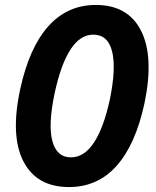

<svg xmlns="http://www.w3.org/2000/svg" viewBox="-20 -746 629 776"><path d="M259 10Q128 10 74.5 -94Q21 -198 62 -387Q98 -553 175 -639.5Q252 -726 367 -726Q498 -726 550.5 -621Q603 -516 564 -329Q528 -162 451.5 -76Q375 10 259 10ZM267 -110Q320 -110 359.5 -169.5Q399 -229 424 -344Q450 -471 433 -538.5Q416 -606 357 -606Q304 -606 265 -546Q226 -486 201 -370Q174 -243 191.5 -176.5Q209 -110 267 -110Z"/></svg>

Font: Noto Sans Condensed
Style: Bold Italic
Weight: 700
Width: 3
Italic angle: -12°
Designer: Monotype Design Team
Foundry: Monotype Imaging Inc.
Version: Version 2.013; ttfautohint (v1.8.4.7-5d5b)